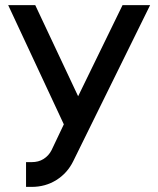

<svg xmlns="http://www.w3.org/2000/svg" viewBox="-20 -720 617 752"><path d="M12 -700 230 -233 182 -132Q171 -110 150 -97Q131 -85 104 -85H82V12H104Q158 12 201 -15Q244 -42 267 -89L568 -700H460L286 -343L118 -700Z"/></svg>

Font: Unageo
Style: Medium
Weight: 500
Designer: Richard Sepsi
Foundry: Richard Sepsi
Version: Version 2.000